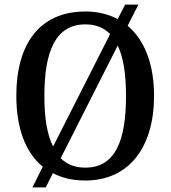

<svg xmlns="http://www.w3.org/2000/svg" viewBox="-20 -775 742 835"><path d="M166 -50 121 40H179L210 -22C250 -1 296 10 351 10C543 10 650 -137 650 -358C650 -494 610 -600 535 -663L582 -755H524L492 -692C452 -713 406 -725 352 -725C149 -725 51 -580 51 -359C51 -221 89 -113 166 -50ZM459 -627 211 -138C184 -191 173 -265 173 -358C173 -555 223 -669 352 -669C397 -669 432 -654 459 -627ZM351 -46C306 -46 271 -60 244 -87L492 -577C517 -524 528 -451 528 -358C528 -162 481 -46 351 -46Z"/></svg>

Font: Noto Serif Myanmar SemiCondensed Medium
Style: Regular
Weight: 500
Width: 4
Designer: Ben Mitchell and the Monotype Design Team
Foundry: Monotype Imaging Inc.
Version: Version 2.106